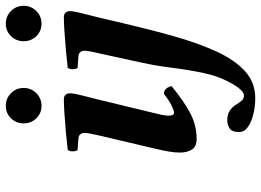

<svg xmlns="http://www.w3.org/2000/svg" viewBox="-136 -534 878 645"><g transform="rotate(-90 302.5 -212.0)"><path d="M290 -320 245 -134Q242 -123 239 -108.5Q236 -94 236 -83Q236 -66 246 -66Q254 -66 272.5 -75.5Q291 -85 309 -100Q320 -100 326.5 -92.5Q333 -85 335 -74Q285 -33 244.5 -11.5Q204 10 157 10Q132 10 122 -6Q112 -22 112 -46Q112 -64 115.5 -84Q119 -104 124 -125L169 -316Q174 -337 176 -348.5Q178 -360 178 -367Q178 -375 173.5 -380.5Q169 -386 160 -387L120 -390Q116 -397 116 -407Q116 -417 121 -423Q145 -426 178.5 -429Q212 -432 243 -434Q274 -436 290 -436Q311 -436 311 -415Q311 -402 304 -375.5Q297 -349 290 -320ZM210 -571Q210 -596 227 -613.5Q244 -631 269 -631Q294 -631 311.5 -613.5Q329 -596 329 -571Q329 -546 311.5 -528.5Q294 -511 269 -511Q244 -511 227 -528.5Q210 -546 210 -571ZM445 -316Q450 -337 452 -348.5Q454 -360 454 -367Q454 -375 449.5 -380.5Q445 -386 436 -387L396 -390Q392 -397 392 -407Q392 -417 397 -423Q421 -426 454.5 -429Q488 -432 519 -434Q550 -436 566 -436Q587 -436 587 -415Q587 -402 580 -375.5Q573 -349 566 -320L546 -235Q525 -145 502.5 -65.5Q480 14 452 75.5Q424 137 386 172Q348 207 294 207Q267 207 240.5 200.5Q214 194 197.5 182Q181 170 181 153Q181 127 194.5 120Q208 113 220 113Q241 113 253 121.5Q265 130 272 141Q279 152 285.5 160.5Q292 169 304 169Q315 169 329 151Q343 133 357 102.5Q371 72 379 34Q390 -17 396.5 -70.5Q403 -124 415 -179ZM486 -571Q486 -596 503 -613.5Q520 -631 545 -631Q570 -631 587.5 -613.5Q605 -596 605 -571Q605 -546 587.5 -528.5Q570 -511 545 -511Q520 -511 503 -528.5Q486 -546 486 -571Z"/></g></svg>

Font: Libertinus Serif Semibold Italic
Style: Regular
Weight: 600
Italic angle: -11.5°
Designer: Philipp H. Poll, Khaled Hosny
Foundry: Caleb Maclennan
Version: Version 7.051;RELEASE